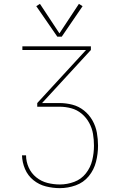

<svg xmlns="http://www.w3.org/2000/svg" viewBox="-20 -770 616 995"><path d="M290 205Q332 205 372.5 190.5Q413 176 440 143Q467 110 477.5 68.5Q488 27 488 -15Q488 -49 482 -82.5Q476 -116 459 -146Q442 -176 415 -197.5Q388 -219 355 -227.5Q322 -236 288 -236H198L451 -511V-530H96V-511H426L173 -236V-217H288Q319 -217 349 -209Q379 -201 403 -181Q427 -161 442 -133.5Q457 -106 462 -76Q467 -46 467 -15Q467 23 458 60.5Q449 98 425 128.5Q401 159 364.5 172.5Q328 186 290 186Q258 186 226 178Q194 170 168 149Q142 128 128.5 97.5Q115 67 115 35H94Q95 71 109.5 105.5Q124 140 153 163.5Q182 187 218 196Q254 205 290 205ZM277 -580H300L408 -738L389 -750L288 -597L187 -750L168 -738Z"/></svg>

Font: Iosevka Sparkle Thin
Style: Regular
Weight: 100
Designer: Belleve Invis
Foundry: Belleve Invis
Version: Version 4.5.0; ttfautohint (v1.8.3)